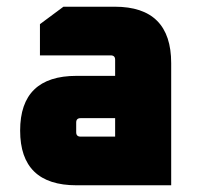

<svg xmlns="http://www.w3.org/2000/svg" viewBox="-20 -552 594 572"><path d="M208 0Q40 0 40 -163Q40 -326 208 -326H323V-374Q323 -387 310 -387H99V-480L169 -532H322Q490 -532 490 -364V0ZM207 -158Q207 -145 220 -145H323V-200H220Q207 -200 207 -187Z"/></svg>

Font: Oxanium ExtraBold
Style: Regular
Weight: 800
Designer: Severin Meyer
Version: Version 2.000